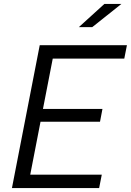

<svg xmlns="http://www.w3.org/2000/svg" viewBox="-20 -961 668 981"><path d="M41 0H486.5L500 -68.5H134.5L187 -339H491L503.5 -404.5H199.5L249.5 -661.5H615L628.5 -730H183ZM383 -822.5 513.5 -941H600.5L451.5 -822.5Z"/></svg>

Font: Monaspace Neon Light
Style: Italic
Weight: 300
Italic angle: -11°
Designer: Riley Cran & the Lettermatic Team
Foundry: Lettermatic
Version: Version 1.200 (Monaspace Neon)